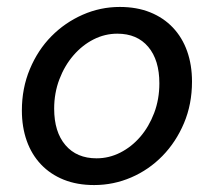

<svg xmlns="http://www.w3.org/2000/svg" viewBox="-20 -521 640 553"><path d="M251 12Q202 12 163.5 -3.5Q125 -19 98 -47.5Q71 -76 57 -115.5Q43 -155 43 -203Q43 -267 66 -322Q89 -377 128 -416.5Q167 -456 218 -478.5Q269 -501 325 -501Q374 -501 412.5 -485.5Q451 -470 478 -441.5Q505 -413 519 -373.5Q533 -334 533 -286Q533 -221 510 -166.5Q487 -112 448 -72Q409 -32 358 -10Q307 12 251 12ZM258 -65Q294 -65 326.5 -81.5Q359 -98 384 -127Q409 -156 424 -195.5Q439 -235 439 -281Q439 -348 407 -386Q375 -424 318 -424Q282 -424 249.5 -407.5Q217 -391 191.5 -361.5Q166 -332 151 -292.5Q136 -253 136 -208Q136 -141 168.5 -103Q201 -65 258 -65Z"/></svg>

Font: Source Code Pro Medium
Style: Italic
Weight: 500
Italic angle: -11°
Monospace: yes
Designer: Paul D. Hunt, Teo Tuominen
Foundry: Adobe Systems Incorporated
Version: Version 1.050;PS 1.000;hotconv 16.6.51;makeotf.lib2.5.65220